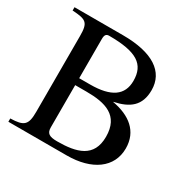

<svg xmlns="http://www.w3.org/2000/svg" viewBox="-148 -812 963 961"><g transform="rotate(30 333.5 -331.0)"><path d="M422 -349C508 -367 559 -405 559 -495C559 -601 470 -662 297 -662H17V-643C98 -638 113 -629 113 -550V-113C113 -37 96 -21 17 -19V0H354C499 0 593 -67 593 -178C593 -277 523 -330 422 -348ZM215 -366V-593C215 -616 222 -625 239 -625C399 -625 457 -585 457 -490C457 -407 399 -366 278 -366ZM215 -326H280C390 -326 478 -302 478 -179C478 -60 389 -37 277 -37C231 -37 215 -48 215 -82Z"/></g></svg>

Font: STIXGeneral
Style: Regular
Weight: 400
Designer: MicroPress Inc., with final additions and corrections provided by Coen Hoffman, Elsevier (retired)
Version: Version 1.1.0